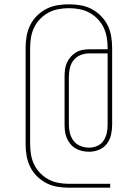

<svg xmlns="http://www.w3.org/2000/svg" viewBox="-20 -786 640 892"><path d="M300 86Q273 86 246 81.5Q219 77 195 64.5Q171 52 151.5 32.5Q132 13 120 -11.5Q108 -36 103.5 -62.5Q99 -89 99 -117V-563Q99 -591 103.5 -617.5Q108 -644 120 -668.5Q132 -693 151.5 -712.5Q171 -732 195 -744.5Q219 -757 246 -761.5Q273 -766 300 -766Q327 -766 354 -761.5Q381 -757 405 -744.5Q429 -732 448.5 -712.5Q468 -693 480 -668.5Q492 -644 496.5 -617.5Q501 -591 501 -563V-207Q501 -184 496 -160.5Q491 -137 476.5 -118Q462 -99 439.5 -90Q417 -81 394 -81Q378 -81 362 -84.5Q346 -88 332 -96Q318 -104 307.5 -116.5Q297 -129 290.5 -144Q284 -159 282 -175Q280 -191 280 -207V-431Q280 -447 282 -463Q284 -479 290.5 -494Q297 -509 308 -521.5Q319 -534 333 -542.5Q347 -551 363 -554Q379 -557 395 -557H480V-563Q480 -588 476 -612Q472 -636 461.5 -658Q451 -680 433.5 -698Q416 -716 394.5 -727.5Q373 -739 348.5 -743.5Q324 -748 300 -748Q276 -748 251.5 -743.5Q227 -739 205.5 -727.5Q184 -716 166.5 -698Q149 -680 138.5 -658Q128 -636 124 -612Q120 -588 120 -563V-117Q120 -92 124 -68Q128 -44 138.5 -22Q149 0 166.5 18Q184 36 205.5 47.5Q227 59 251.5 63.5Q276 68 300 68H492V86ZM394 -100Q413 -100 431.5 -108Q450 -116 461 -132.5Q472 -149 476 -168Q480 -187 480 -207V-538H395Q374 -538 355 -530.5Q336 -523 323 -507.5Q310 -492 305 -471.5Q300 -451 300 -431V-207Q300 -187 305 -167Q310 -147 322.5 -131Q335 -115 354.5 -107.5Q374 -100 394 -100Z"/></svg>

Font: Zed Sans Thin Extended
Style: Regular
Weight: 100
Width: 7
Designer: Belleve Invis
Foundry: Belleve Invis
Version: Version 1.0.0; ttfautohint (v1.8.4)